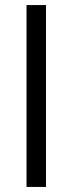

<svg xmlns="http://www.w3.org/2000/svg" viewBox="-20 -740 287 760"><path d="M162 0H85V-720H162Z"/></svg>

Font: Wix Madefor Text
Style: Regular
Weight: 400
Designer: Dalton Maag Ltd
Foundry: Dalton Maag Ltd
Version: Version 3.100